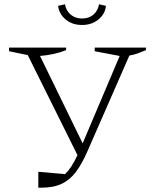

<svg xmlns="http://www.w3.org/2000/svg" viewBox="-20 -866 718 892"><path d="M158 6V-68L282 -57Q297 -71 310.5 -91.5Q324 -112 340 -145L109 -610L22 -628V-645H287V-633Q235 -612 166 -606L364 -200L536 -606L420 -628V-645H658V-633Q636 -624 618.5 -617.5Q601 -611 581 -608L387 -165Q362 -107 334 -69Q306 -31 267.5 -12.5Q229 6 172 6Q168 6 164.5 6Q161 6 158 6ZM361 -750Q315 -750 284.5 -776Q254 -802 250 -839L282 -846Q287 -816 308.5 -798Q330 -780 361 -780Q393 -780 414 -798Q435 -816 440 -846L472 -839Q469 -802 438 -776Q407 -750 361 -750Z"/></svg>

Font: Piazzolla ExtraLight
Style: Regular
Weight: 200
Designer: Juan Pablo del Peral
Foundry: Huerta Tipografica
Version: Version 1.330